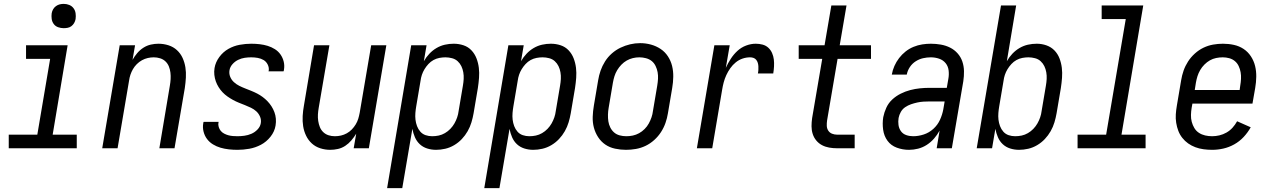

<svg xmlns="http://www.w3.org/2000/svg" viewBox="-20 -763 6540 988"><path d="M25 0V-70H172L238 -460H114V-530H328L251 -70H375V0ZM308 -618Q293 -618 279 -623Q265 -628 256.5 -639.5Q248 -651 246 -665.5Q244 -680 246 -695Q248 -706 253.5 -715.5Q259 -725 268 -731.5Q277 -738 287 -740.5Q297 -743 308 -743Q323 -743 336.5 -737.5Q350 -732 358.5 -720.5Q367 -709 369 -694.5Q371 -680 369 -665Q367 -654 361.5 -644.5Q356 -635 347.5 -628.5Q339 -622 328.5 -620Q318 -618 308 -618Z M506 0 596 -530H675L662 -455Q672 -473 686 -489.5Q700 -506 718 -517.5Q736 -529 756 -533.5Q776 -538 795 -538Q822 -538 847 -530Q872 -522 890.5 -505Q909 -488 919.5 -465Q930 -442 934 -416.5Q938 -391 936.5 -364Q935 -337 931 -310L878 0H800L854 -322Q857 -339 858 -356Q859 -373 857 -389.5Q855 -406 849 -421Q843 -436 831.5 -447Q820 -458 804 -463Q788 -468 771 -468Q756 -468 740.5 -464.5Q725 -461 710.5 -453Q696 -445 684 -433Q672 -421 664 -407Q656 -393 651 -378Q646 -363 644 -347L585 0Z M1202 8Q1179 8 1157 5.5Q1135 3 1114.5 -3Q1094 -9 1076 -20Q1058 -31 1045.5 -47.5Q1033 -64 1027.5 -85.5Q1022 -107 1026 -129Q1026 -131 1026.5 -132.5Q1027 -134 1028 -136H1105Q1105 -135 1105 -134Q1105 -133 1104 -132Q1102 -121 1105.5 -109.5Q1109 -98 1116 -89.5Q1123 -81 1133.5 -75.5Q1144 -70 1155 -67Q1166 -64 1178 -63Q1190 -62 1202 -62Q1219 -62 1237.5 -64.5Q1256 -67 1273.5 -74.5Q1291 -82 1305 -96.5Q1319 -111 1322 -129Q1325 -147 1318 -163Q1311 -179 1299 -190Q1287 -201 1271.5 -208.5Q1256 -216 1240.5 -222Q1225 -228 1209 -234.5Q1193 -241 1178.5 -249Q1164 -257 1150.5 -266.5Q1137 -276 1125.5 -288Q1114 -300 1105 -314.5Q1096 -329 1090.5 -344.5Q1085 -360 1083 -377.5Q1081 -395 1084 -413Q1089 -443 1108.5 -469.5Q1128 -496 1155.5 -511.5Q1183 -527 1213.5 -532.5Q1244 -538 1273 -538Q1295 -538 1316.5 -535.5Q1338 -533 1357.5 -527Q1377 -521 1394.5 -510Q1412 -499 1423.5 -482.5Q1435 -466 1440 -445.5Q1445 -425 1441 -403Q1441 -402 1440.5 -400Q1440 -398 1439 -396H1362Q1362 -397 1362 -398Q1362 -399 1363 -400Q1365 -416 1357.5 -431Q1350 -446 1336.5 -454Q1323 -462 1306.5 -465Q1290 -468 1273 -468Q1256 -468 1239 -465.5Q1222 -463 1205.5 -455Q1189 -447 1176.5 -433Q1164 -419 1161 -402Q1158 -384 1164.5 -368Q1171 -352 1183.5 -340.5Q1196 -329 1211 -321.5Q1226 -314 1241.5 -308Q1257 -302 1273 -295.5Q1289 -289 1303.5 -281.5Q1318 -274 1331.5 -264Q1345 -254 1356.5 -242Q1368 -230 1377 -216Q1386 -202 1392 -186Q1398 -170 1399.5 -152.5Q1401 -135 1398 -117Q1393 -86 1372 -59.5Q1351 -33 1322.5 -18Q1294 -3 1263 2.5Q1232 8 1202 8Z M1679 8Q1653 8 1628 0Q1603 -8 1584.5 -25Q1566 -42 1555 -65Q1544 -88 1540 -113.5Q1536 -139 1537.5 -166Q1539 -193 1544 -220L1596 -530H1675L1620 -208Q1617 -191 1616 -174Q1615 -157 1617.5 -140.5Q1620 -124 1626 -109Q1632 -94 1643.5 -83Q1655 -72 1670.5 -67Q1686 -62 1703 -62Q1719 -62 1734.5 -65.5Q1750 -69 1764.5 -77Q1779 -85 1790.5 -97Q1802 -109 1810.5 -123Q1819 -137 1823.5 -152Q1828 -167 1831 -183L1890 -530H1968L1878 0H1800L1813 -75Q1802 -57 1788 -40.5Q1774 -24 1756.5 -12.5Q1739 -1 1719 3.5Q1699 8 1679 8Z M1972 205 2096 -530H2175L2161 -448Q2173 -469 2189.5 -486.5Q2206 -504 2226.5 -516Q2247 -528 2269.5 -533Q2292 -538 2314 -538Q2314 -538 2314 -538Q2314 -538 2315 -538Q2341 -538 2365 -530Q2389 -522 2406 -504Q2423 -486 2432 -462.5Q2441 -439 2444 -414Q2447 -389 2445 -362.5Q2443 -336 2439 -310L2417 -180Q2413 -157 2406 -133.5Q2399 -110 2386.5 -88Q2374 -66 2356.5 -47.5Q2339 -29 2317 -16Q2295 -3 2271 2.5Q2247 8 2224 8Q2200 8 2178 1Q2156 -6 2140 -21Q2124 -36 2115 -57Q2106 -78 2102 -100L2050 205ZM2204 -62Q2221 -62 2237.5 -65.5Q2254 -69 2269.5 -78Q2285 -87 2297.5 -100Q2310 -113 2318.5 -128Q2327 -143 2332.5 -159Q2338 -175 2340 -192L2362 -322Q2365 -339 2366 -356.5Q2367 -374 2364 -391Q2361 -408 2354 -422.5Q2347 -437 2335 -448Q2323 -459 2306 -463.5Q2289 -468 2272 -468Q2257 -468 2241 -465Q2225 -462 2210.5 -454Q2196 -446 2184.5 -433.5Q2173 -421 2164.5 -407Q2156 -393 2151 -378Q2146 -363 2144 -347L2122 -217Q2119 -200 2117.5 -182Q2116 -164 2118 -147Q2120 -130 2126 -114Q2132 -98 2143 -85.5Q2154 -73 2170 -67.5Q2186 -62 2204 -62Z M2472 205 2596 -530H2675L2661 -448Q2673 -469 2689.5 -486.5Q2706 -504 2726.5 -516Q2747 -528 2769.5 -533Q2792 -538 2814 -538Q2814 -538 2814 -538Q2814 -538 2815 -538Q2841 -538 2865 -530Q2889 -522 2906 -504Q2923 -486 2932 -462.5Q2941 -439 2944 -414Q2947 -389 2945 -362.5Q2943 -336 2939 -310L2917 -180Q2913 -157 2906 -133.5Q2899 -110 2886.5 -88Q2874 -66 2856.5 -47.5Q2839 -29 2817 -16Q2795 -3 2771 2.5Q2747 8 2724 8Q2700 8 2678 1Q2656 -6 2640 -21Q2624 -36 2615 -57Q2606 -78 2602 -100L2550 205ZM2704 -62Q2721 -62 2737.5 -65.5Q2754 -69 2769.5 -78Q2785 -87 2797.5 -100Q2810 -113 2818.5 -128Q2827 -143 2832.5 -159Q2838 -175 2840 -192L2862 -322Q2865 -339 2866 -356.5Q2867 -374 2864 -391Q2861 -408 2854 -422.5Q2847 -437 2835 -448Q2823 -459 2806 -463.5Q2789 -468 2772 -468Q2757 -468 2741 -465Q2725 -462 2710.5 -454Q2696 -446 2684.5 -433.5Q2673 -421 2664.5 -407Q2656 -393 2651 -378Q2646 -363 2644 -347L2622 -217Q2619 -200 2617.5 -182Q2616 -164 2618 -147Q2620 -130 2626 -114Q2632 -98 2643 -85.5Q2654 -73 2670 -67.5Q2686 -62 2704 -62Z M3201 8Q3173 8 3145 2Q3117 -4 3095 -19Q3073 -34 3058 -57Q3043 -80 3036 -106.5Q3029 -133 3030 -162Q3031 -191 3036 -220L3058 -350Q3062 -375 3070.5 -399.5Q3079 -424 3093.5 -447Q3108 -470 3128.5 -488Q3149 -506 3173 -517.5Q3197 -529 3222.5 -535Q3248 -541 3274 -541Q3303 -541 3330 -533.5Q3357 -526 3379.5 -511Q3402 -496 3417 -473Q3432 -450 3438.5 -423.5Q3445 -397 3444.5 -368Q3444 -339 3439 -310L3417 -180Q3413 -155 3404.5 -130.5Q3396 -106 3381.5 -83.5Q3367 -61 3346.5 -42.5Q3326 -24 3302 -12.5Q3278 -1 3252 3.5Q3226 8 3201 8ZM3203 -62Q3220 -62 3236.5 -65.5Q3253 -69 3268.5 -77.5Q3284 -86 3297 -99Q3310 -112 3318.5 -127.5Q3327 -143 3332.5 -159Q3338 -175 3340 -192L3362 -322Q3365 -340 3366 -357.5Q3367 -375 3364 -391.5Q3361 -408 3353.5 -423.5Q3346 -439 3333.5 -449Q3321 -459 3304 -463.5Q3287 -468 3270 -468Q3253 -468 3236.5 -464Q3220 -460 3205 -451.5Q3190 -443 3177.5 -430Q3165 -417 3156 -402Q3147 -387 3142 -371Q3137 -355 3134 -338L3112 -208Q3109 -191 3108.5 -173Q3108 -155 3110.5 -138.5Q3113 -122 3120.5 -107Q3128 -92 3140 -81.5Q3152 -71 3168.5 -66.5Q3185 -62 3203 -62Z M3566 0 3656 -530H3735L3715 -414Q3726 -438 3740.5 -460.5Q3755 -483 3774.5 -501Q3794 -519 3819 -528.5Q3844 -538 3869 -538Q3887 -538 3904 -533.5Q3921 -529 3933.5 -517.5Q3946 -506 3953 -490Q3960 -474 3962 -457Q3964 -440 3963 -421.5Q3962 -403 3959 -385H3880Q3882 -394 3882.5 -403.5Q3883 -413 3882.5 -422Q3882 -431 3879.5 -439.5Q3877 -448 3871.5 -455Q3866 -462 3857.5 -465Q3849 -468 3840 -468Q3820 -468 3801 -461.5Q3782 -455 3766 -442Q3750 -429 3738 -412Q3726 -395 3717.5 -376.5Q3709 -358 3704 -339Q3699 -320 3696 -301L3645 0Z M4288 0Q4267 0 4247 -3.5Q4227 -7 4210 -16Q4193 -25 4180.5 -40Q4168 -55 4162 -74Q4156 -93 4156 -113.5Q4156 -134 4159 -155L4211 -460H4090V-530H4223L4258 -735H4336L4301 -530H4462V-460H4290L4236 -143Q4234 -129 4234.5 -115.5Q4235 -102 4242 -91Q4249 -80 4261.5 -75Q4274 -70 4288 -70H4378V0Z M4657 8Q4625 8 4595 -3Q4565 -14 4547 -38.5Q4529 -63 4524.5 -95.5Q4520 -128 4525 -160Q4530 -185 4541 -209Q4552 -233 4571.5 -251Q4591 -269 4615 -281Q4639 -293 4664 -299.5Q4689 -306 4714 -308.5Q4739 -311 4764 -311H4852L4860 -357Q4864 -378 4861.5 -400Q4859 -422 4846 -438Q4833 -454 4812.5 -461Q4792 -468 4770 -468Q4750 -468 4730 -463.5Q4710 -459 4692 -447.5Q4674 -436 4662 -418Q4650 -400 4646 -379H4569Q4573 -402 4582.5 -423.5Q4592 -445 4606.5 -464Q4621 -483 4640 -498Q4659 -513 4681 -522Q4703 -531 4725.5 -534.5Q4748 -538 4770 -538Q4796 -538 4821.5 -533.5Q4847 -529 4869 -518Q4891 -507 4907.5 -488.5Q4924 -470 4932 -446.5Q4940 -423 4940.5 -397Q4941 -371 4937 -345L4878 0H4800L4815 -91Q4803 -69 4786.5 -50Q4770 -31 4749 -17.5Q4728 -4 4704.5 2Q4681 8 4658 8ZM4679 -62Q4706 -62 4733.5 -71Q4761 -80 4783 -100Q4805 -120 4817 -146.5Q4829 -173 4834 -200L4841 -241H4764Q4748 -241 4732 -240Q4716 -239 4700 -235.5Q4684 -232 4668 -226.5Q4652 -221 4638 -211.5Q4624 -202 4615.5 -187Q4607 -172 4604 -156Q4601 -138 4603.5 -120Q4606 -102 4616 -88Q4626 -74 4643 -68Q4660 -62 4679 -62Z M5224 8Q5200 8 5178 1Q5156 -6 5140 -21Q5124 -36 5115 -57Q5106 -78 5102 -100L5085 0H5006L5131 -735H5209L5161 -448Q5173 -469 5189.5 -486.5Q5206 -504 5226.5 -516Q5247 -528 5269.5 -533Q5292 -538 5315 -538Q5315 -538 5315 -538Q5315 -538 5315 -538Q5315 -538 5315 -538Q5315 -538 5315 -538Q5341 -538 5365 -529.5Q5389 -521 5406 -503.5Q5423 -486 5432 -462.5Q5441 -439 5444 -414Q5447 -389 5445 -362.5Q5443 -336 5439 -310L5417 -180Q5413 -157 5406 -133.5Q5399 -110 5386.5 -88Q5374 -66 5356.5 -47.5Q5339 -29 5317 -16Q5295 -3 5271 2.5Q5247 8 5224 8ZM5204 -62Q5221 -62 5237.5 -65.5Q5254 -69 5269.5 -78Q5285 -87 5297.5 -100Q5310 -113 5318.5 -128Q5327 -143 5332.5 -159Q5338 -175 5340 -192L5362 -322Q5365 -339 5366 -356.5Q5367 -374 5364 -391Q5361 -408 5354 -422.5Q5347 -437 5335 -448Q5323 -459 5306 -463.5Q5289 -468 5272 -468Q5257 -468 5241 -465Q5225 -462 5210.5 -454Q5196 -446 5184.5 -433.5Q5173 -421 5164.5 -407Q5156 -393 5151 -378Q5146 -363 5144 -347L5122 -217Q5119 -200 5117.5 -182Q5116 -164 5118 -147Q5120 -130 5126 -114Q5132 -98 5143 -85.5Q5154 -73 5170 -67.5Q5186 -62 5204 -62Z M5525 0V-70H5672L5773 -665H5649V-735H5863L5751 -70H5875V0Z M6218 8Q6195 8 6173 5Q6151 2 6131 -5.5Q6111 -13 6094 -25Q6077 -37 6064 -53.5Q6051 -70 6043.5 -89.5Q6036 -109 6032.5 -131Q6029 -153 6030.5 -175Q6032 -197 6036 -220L6058 -350Q6062 -375 6070.5 -399.5Q6079 -424 6093.5 -446.5Q6108 -469 6128.5 -487.5Q6149 -506 6173 -517.5Q6197 -529 6222.5 -533.5Q6248 -538 6273 -538Q6302 -538 6329.5 -532Q6357 -526 6379.5 -511Q6402 -496 6417 -473Q6432 -450 6438.5 -423.5Q6445 -397 6444.5 -368Q6444 -339 6439 -310L6425 -230H6116L6112 -208Q6109 -190 6108.5 -171.5Q6108 -153 6112.5 -136Q6117 -119 6126 -104Q6135 -89 6149.5 -79.5Q6164 -70 6181.5 -66Q6199 -62 6218 -62Q6236 -62 6255 -66.5Q6274 -71 6291.5 -81Q6309 -91 6322.5 -106Q6336 -121 6346 -139L6416 -108Q6401 -81 6379.5 -58Q6358 -35 6331 -20Q6304 -5 6275 1.5Q6246 8 6218 8ZM6128 -300H6359L6362 -322Q6365 -339 6366 -357Q6367 -375 6364 -391.5Q6361 -408 6354 -423Q6347 -438 6334.5 -448.5Q6322 -459 6305.5 -463.5Q6289 -468 6272 -468Q6255 -468 6238 -464.5Q6221 -461 6206 -452.5Q6191 -444 6178 -431Q6165 -418 6156 -402.5Q6147 -387 6142 -371Q6137 -355 6134 -338Z"/></svg>

Font: iosevka_custom_sans_ss08
Style: Italic
Weight: 400
Italic angle: -10°
Designer: Belleve Invis
Foundry: Belleve Invis
Version: Version 10.3.0; ttfautohint (v1.8.3)